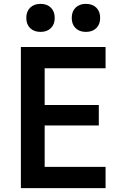

<svg xmlns="http://www.w3.org/2000/svg" viewBox="-20 -973 640 993"><path d="M88 0V-730H526V-620H211V-430H491V-324H211V-110H526V0ZM424 -808Q391 -808 371 -827.5Q351 -847 351 -880Q351 -914 371 -933.5Q391 -953 424 -953Q458 -953 478 -933.5Q498 -914 498 -880Q498 -847 478 -827.5Q458 -808 424 -808ZM190 -808Q156 -808 136 -827.5Q116 -847 116 -880Q116 -914 136 -933.5Q156 -953 190 -953Q223 -953 243 -933.5Q263 -914 263 -880Q263 -847 243 -827.5Q223 -808 190 -808Z"/></svg>

Font: JetBrains Mono NL
Style: Bold
Weight: 700
Monospace: yes
Designer: Philipp Nurullin, Konstantin Bulenkov
Foundry: JetBrains
Version: Version 2.305; ttfautohint (v1.8.4.7-5d5b)